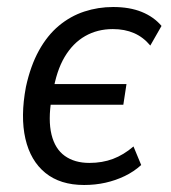

<svg xmlns="http://www.w3.org/2000/svg" viewBox="-20 -519 487 548"><path d="M220 9Q152 9 109.5 -25.5Q67 -60 52.5 -123Q38 -186 54 -271Q67 -331 91 -374.5Q115 -418 148 -445.5Q181 -473 220.5 -486Q260 -499 303 -499Q350 -499 384.5 -485Q419 -471 441 -445L409 -389Q389 -413 362.5 -424.5Q336 -436 302 -436Q258 -436 223 -416Q188 -396 164.5 -356.5Q141 -317 131 -255L126 -279H341L332 -220H117L127 -237Q117 -176 127 -135Q137 -94 165 -74Q193 -54 235 -54Q272 -54 302.5 -65.5Q333 -77 361 -101L383 -48Q362 -29 336 -16.5Q310 -4 281 2.5Q252 9 220 9Z"/></svg>

Font: Nunito Sans 10pt Condensed
Style: Italic
Weight: 400
Width: 3
Italic angle: -9°
Designer: Vernon Adams
Foundry: Vernon Adams
Version: Version 3.101;gftools[0.9.27]